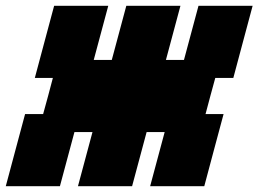

<svg xmlns="http://www.w3.org/2000/svg" viewBox="-20 -645 895 665"><path d="M500 0H687.5Q698.7 -42 720.9 -125.2Q743.2 -208.5 754.4 -250H691.9Q697.3 -270.5 708.5 -312.3Q719.7 -354 725.6 -375H788.1Q799.3 -416.5 821.5 -500Q843.8 -583.5 855 -625H667.5L617.2 -437.5H554.7L605 -625H417.5L367.2 -437.5H304.7L355 -625H167.5Q156.2 -583.5 134 -500Q111.8 -416.5 100.6 -375H163.1Q157.7 -354 146.5 -312.3Q135.3 -270.5 129.4 -250H66.9Q55.7 -208 33.4 -125Q11.2 -42 0 0H187.5L237.8 -187.5H300.3L250 0H437.5L487.8 -187.5H550.3Z"/></svg>

Font: Faithful 32x
Style: SemiboldOblique
Weight: 400
Foundry: Faithful Resource Pack
Version: Version 1.0; January 27, 2023